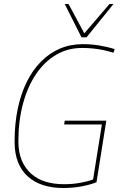

<svg xmlns="http://www.w3.org/2000/svg" viewBox="-20 -931 602 961"><path d="M296 10Q242 10 197.5 -4Q153 -18 120.5 -46.5Q88 -75 70.5 -118.5Q53 -162 53 -222Q53 -310 68.5 -385Q84 -460 113.5 -520Q143 -580 185 -622.5Q227 -665 279.5 -687.5Q332 -710 394 -710Q438 -710 479.5 -703Q521 -696 554 -685L548 -667Q519 -676 494 -681Q469 -686 444 -688.5Q419 -691 391 -691Q319 -691 260.5 -656.5Q202 -622 160 -559.5Q118 -497 95 -411.5Q72 -326 72 -224Q72 -168 89 -128Q106 -88 136.5 -61Q167 -34 208.5 -21.5Q250 -9 300 -9Q344 -9 382 -16Q420 -23 446 -33L490 -308H301L304 -327H512L463 -19Q434 -7 390.5 1.5Q347 10 296 10ZM548 -911 413 -744H388L304 -911H323L402 -764L528 -911Z"/></svg>

Font: Georama ExtraCondensed Thin Thin
Style: Italic
Weight: 250
Italic angle: -9°
Version: Version 1.001